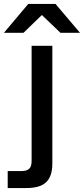

<svg xmlns="http://www.w3.org/2000/svg" viewBox="-96 -752 425 972"><path d="M169 75V-520H64V63C64 99 50 114 12 114H-57V200H36C125 200 169 167 169 75ZM185 -732H47L-76 -586H23L116 -676L210 -586H309Z"/></svg>

Font: Aspekta 500
Style: Regular
Weight: 500
Designer: Ivo Dolenc
Version: Version 2.100